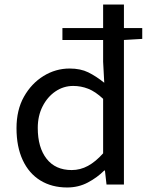

<svg xmlns="http://www.w3.org/2000/svg" viewBox="-20 -816 660 849"><path d="M277 13Q209 13 158.5 -18Q108 -49 80.5 -108Q53 -167 53 -249Q53 -330 86 -388.5Q119 -447 172.5 -480Q226 -513 288 -513Q336 -513 370.5 -496Q405 -479 441 -450L436 -543V-796H528V0H451L444 -62H441Q410 -31 368.5 -9Q327 13 277 13ZM297 -64Q335 -64 369 -82.5Q403 -101 436 -138V-379Q402 -411 370 -423.5Q338 -436 304 -436Q261 -436 225.5 -412Q190 -388 168.5 -346Q147 -304 147 -250Q147 -164 186 -114Q225 -64 297 -64ZM256 -639V-692H609V-644L524 -639Z"/></svg>

Font: Noto Sans KR
Style: Regular
Weight: 400
Designer: Ryoko NISHIZUKA  (kana, bopomofo & ideographs); Paul D. Hunt (Latin, Greek & Cyrillic); Sandoll Communications , Soo-you
Foundry: Adobe
Version: Version 2.004-H2;hotconv 1.0.118;makeotfexe 2.5.65603